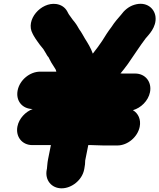

<svg xmlns="http://www.w3.org/2000/svg" viewBox="-20 -784 844 1017"><path d="M151.1 -15.5H249.6L234.5 60C230.3 81.4 230.9 93.1 229.5 100C229.1 102.3 228.7 105.1 228.8 108.6L227.5 115C216.8 169 252.3 213.5 306.4 213.5C359.8 213.5 414.6 169.9 425.5 115L426.9 108C429.9 93.2 431.3 80 431.3 66.1L447.6 -15.5H463.1C482.5 -15.5 504.5 -13.5 527.7 -13.5H601.7C656.2 -13.5 709.2 -58.4 720 -112.5C727.6 -150.7 712.6 -183.5 684.1 -200.4C725.8 -211.9 765.3 -249.7 774.5 -295.5C785.3 -349.5 750.3 -394.5 695.8 -394.5H630.8C626.7 -394.5 623.2 -394.6 618.2 -395C630.1 -409.9 641.9 -423.1 657.4 -445.2C689.1 -490.5 722.9 -543.4 752.5 -582C764.1 -596.3 810.8 -639.3 803.6 -696.1C798.1 -739.7 755.5 -778.3 691.3 -758.6C659.8 -749 636.9 -727.3 621.5 -706C605.6 -687.6 587.5 -667.7 570.4 -640.9C552.3 -617.4 537.4 -593.9 520.8 -566.9C505.9 -544.2 490.2 -523.7 471.6 -499.9C461.1 -530.2 444.8 -555.8 429.8 -579.7C422.6 -591.7 411 -614.1 399.5 -629.1C394 -638 387.2 -651.9 376.4 -665.5L365.2 -679.4C352.5 -698.4 346.5 -703.9 341.7 -713.1L335.8 -724.3C323.9 -745.8 303.2 -759.1 277.9 -762.7C197 -774.1 112.7 -678.5 152.8 -605.7L158.7 -594.4C165.4 -583 171.1 -574.3 178.2 -564.6C185.5 -554.4 195.3 -540.1 209.7 -523.8C212.8 -519.7 216.3 -511.7 224.3 -499.7C226.4 -495.9 229.3 -489 237.4 -480.3C239.9 -476.5 243.8 -466 251.4 -453.3L269.8 -424.1C273.5 -418.2 275.6 -416.7 278.3 -404.5H192.8C138.2 -404.5 84.5 -360.5 73.5 -305.5C62.6 -251 96.9 -207.3 153.1 -206.5C115.2 -192.2 80.8 -156.8 72.4 -114.5C61.6 -60.5 96.6 -15.5 151.1 -15.5Z"/></svg>

Font: Smoothie
Style: ExBdIt
Weight: 800
Foundry: Cannot Into Space Fonts
Version: Version 0.8